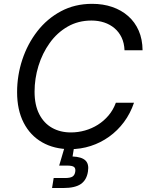

<svg xmlns="http://www.w3.org/2000/svg" viewBox="-20 -757 770 987"><path d="M340.8 9.8Q258.3 9.8 196.8 -25.4Q135.3 -60.5 101.6 -126.2Q67.9 -191.9 67.9 -283.2Q67.9 -369.1 94.7 -450.4Q121.6 -531.7 171.9 -596.4Q222.2 -661.1 293.5 -699.2Q364.7 -737.3 453.6 -737.3Q509.8 -737.3 556.9 -721.2Q604 -705.1 638.9 -674.3Q673.8 -643.6 693.1 -599.4Q712.4 -555.2 712.9 -498.5H620.1Q618.7 -535.6 605.2 -564Q591.8 -592.3 568.8 -611.8Q545.9 -631.3 515.6 -641.4Q485.4 -651.4 450.2 -651.4Q381.8 -651.4 327.6 -620.1Q273.4 -588.9 235.6 -536.1Q197.8 -483.4 177.7 -418.2Q157.7 -353 157.7 -285.6Q157.7 -217.3 181.6 -170.4Q205.6 -123.5 247.6 -99.9Q289.6 -76.2 344.2 -76.2Q381.3 -76.2 416.7 -86.2Q452.1 -96.2 483.2 -115.7Q514.2 -135.3 538.1 -163.6Q562 -191.9 575.7 -229H668.9Q649.9 -173.3 617.2 -129.4Q584.5 -85.4 540.8 -54.2Q497.1 -22.9 446.3 -6.6Q395.5 9.8 340.8 9.8ZM247.6 209.5 255.9 158.2H313.5Q340.3 158.2 352.1 151.1Q363.8 144 366.7 126.5Q369.6 108.9 360.8 101.6Q352.1 94.2 324.2 94.2H284.2L317.4 -18.1H363.8L359.9 5.4L353 47.4Q399.4 49.3 418.9 67.6Q438.5 85.9 432.1 125Q425.3 168.5 395.5 189Q365.7 209.5 305.7 209.5Z"/></svg>

Font: Inter
Style: Italic
Weight: 400
Italic angle: -9.3988°
Designer: Rasmus Andersson
Foundry: rsms
Version: Version 4.001;git-66647c0bb